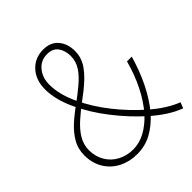

<svg xmlns="http://www.w3.org/2000/svg" viewBox="-203 -877 1027 1027"><g transform="rotate(-45 310.5 -363.0)"><path d="M42 -183Q42 -233 66 -273Q87 -309 122 -341.5Q157 -374 205 -408Q251 -442 283 -469Q323 -502 345 -536Q367 -570 367 -609Q367 -652 346.5 -679.5Q326 -707 285 -707Q236 -707 206.5 -671Q177 -635 177 -583Q177 -509 216.5 -424Q256 -339 319 -259.5Q382 -180 453 -118Q533 -48 607 -20L594 13Q517 -15 432 -90Q358 -156 292 -240.5Q226 -325 184.5 -414.5Q143 -504 143 -581Q143 -651 183 -695Q223 -739 287 -739Q342 -739 372 -703.5Q402 -668 402 -612Q402 -568 379 -530Q357 -496 323 -464.5Q289 -433 241 -398Q199 -367 163 -335Q123 -300 101 -263.5Q79 -227 79 -185Q79 -137 101.5 -99Q124 -61 163.5 -40.5Q203 -20 250 -20Q341 -20 427 -113Q515 -216 559 -377H595Q545 -203 453 -92Q408 -42 358 -14.5Q308 13 247 13Q190 13 143 -11Q96 -35 69 -79.5Q42 -124 42 -183Z"/></g></svg>

Font: Merged Yaku Han JP Thin
Style: Regular
Weight: 250
Designer: Ryoko NISHIZUKA 西塚涼子 (kana, bopomofo & ideographs); Paul D. Hunt (Latin, Greek & Cyrillic); Sandoll Communications 산돌커뮤니
Foundry: Adobe
Version: Version 2.004